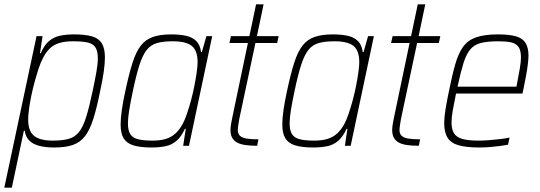

<svg xmlns="http://www.w3.org/2000/svg" viewBox="-33 -678 2512 893"><path d="M-13 195 137 -510H165L153 -431H157Q173 -469 195.5 -487.5Q218 -506 246.5 -512Q275 -518 311 -518Q363 -518 394.5 -509Q426 -500 440.5 -476.5Q455 -453 455 -411Q455 -383 449.5 -344.5Q444 -306 433 -255Q417 -175 400.5 -123.5Q384 -72 361.5 -43.5Q339 -15 305 -3.5Q271 8 220 8Q178 8 148.5 0Q119 -8 102.5 -25Q86 -42 82 -70H78L22 195ZM213 -24Q257 -24 286 -32Q315 -40 334 -63.5Q353 -87 367.5 -133Q382 -179 398 -255Q409 -307 415.5 -344Q422 -381 422 -407Q422 -441 410.5 -458Q399 -475 374 -480.5Q349 -486 307 -486Q269 -486 243 -478Q217 -470 199 -453Q181 -436 167 -408Q157 -390 147.5 -361.5Q138 -333 129 -300.5Q120 -268 113 -234.5Q106 -201 102 -171.5Q98 -142 98 -122Q98 -69 125 -46.5Q152 -24 213 -24Z M672 8Q621 8 589 -1.5Q557 -11 542.5 -34Q528 -57 528 -99Q528 -127 533.5 -166Q539 -205 550 -255Q567 -335 583.5 -386.5Q600 -438 622.5 -466.5Q645 -495 679 -506.5Q713 -518 763 -518Q803 -518 832.5 -511.5Q862 -505 880 -487Q898 -469 902 -436H906L927 -510H954L846 0H819L831 -79H827Q810 -42 788 -23Q766 -4 737 2Q708 8 672 8ZM676 -24Q714 -24 740 -32.5Q766 -41 784 -58Q802 -75 817 -102Q827 -121 837 -150.5Q847 -180 856 -213.5Q865 -247 871.5 -280.5Q878 -314 882 -342.5Q886 -371 886 -389Q886 -442 859.5 -464Q833 -486 771 -486Q727 -486 698 -478Q669 -470 650 -446.5Q631 -423 616 -377Q601 -331 585 -255Q574 -203 568 -166Q562 -129 562 -104Q562 -71 573.5 -53.5Q585 -36 610.5 -30Q636 -24 676 -24Z M1163 0Q1131 0 1107.5 -3.5Q1084 -7 1069 -15.5Q1054 -24 1046.5 -38Q1039 -52 1039 -74Q1039 -81 1040 -89.5Q1041 -98 1043 -109Q1045 -120 1048 -134L1120 -478H1034L1041 -510H1127L1158 -658H1193L1162 -510H1263L1256 -478H1155L1080 -125Q1078 -114 1076.5 -104Q1075 -94 1074 -86.5Q1073 -79 1073 -74Q1073 -56 1083 -46.5Q1093 -37 1114 -33.5Q1135 -30 1169 -30Z M1424 8Q1373 8 1341 -1.5Q1309 -11 1294.5 -34Q1280 -57 1280 -99Q1280 -127 1285.5 -166Q1291 -205 1302 -255Q1319 -335 1335.5 -386.5Q1352 -438 1374.5 -466.5Q1397 -495 1431 -506.5Q1465 -518 1515 -518Q1555 -518 1584.5 -511.5Q1614 -505 1632 -487Q1650 -469 1654 -436H1658L1679 -510H1706L1598 0H1571L1583 -79H1579Q1562 -42 1540 -23Q1518 -4 1489 2Q1460 8 1424 8ZM1428 -24Q1466 -24 1492 -32.5Q1518 -41 1536 -58Q1554 -75 1569 -102Q1579 -121 1589 -150.5Q1599 -180 1608 -213.5Q1617 -247 1623.5 -280.5Q1630 -314 1634 -342.5Q1638 -371 1638 -389Q1638 -442 1611.5 -464Q1585 -486 1523 -486Q1479 -486 1450 -478Q1421 -470 1402 -446.5Q1383 -423 1368 -377Q1353 -331 1337 -255Q1326 -203 1320 -166Q1314 -129 1314 -104Q1314 -71 1325.5 -53.5Q1337 -36 1362.5 -30Q1388 -24 1428 -24Z M1915 0Q1883 0 1859.5 -3.5Q1836 -7 1821 -15.5Q1806 -24 1798.5 -38Q1791 -52 1791 -74Q1791 -81 1792 -89.5Q1793 -98 1795 -109Q1797 -120 1800 -134L1872 -478H1786L1793 -510H1879L1910 -658H1945L1914 -510H2015L2008 -478H1907L1832 -125Q1830 -114 1828.5 -104Q1827 -94 1826 -86.5Q1825 -79 1825 -74Q1825 -56 1835 -46.5Q1845 -37 1866 -33.5Q1887 -30 1921 -30Z M2197 8Q2137 8 2101 -2Q2065 -12 2049 -37Q2033 -62 2033 -105Q2033 -132 2039 -169Q2045 -206 2055 -254Q2070 -329 2084.5 -379.5Q2099 -430 2121 -460.5Q2143 -491 2181.5 -504.5Q2220 -518 2283 -518Q2336 -518 2367 -509Q2398 -500 2411.5 -478Q2425 -456 2425 -419Q2425 -405 2422 -379.5Q2419 -354 2413 -322Q2407 -290 2400 -256L2397 -243H2088Q2079 -199 2073 -165.5Q2067 -132 2067 -108Q2067 -76 2079 -57.5Q2091 -39 2118.5 -31.5Q2146 -24 2192 -24Q2214 -24 2240.5 -26Q2267 -28 2292.5 -31Q2318 -34 2337 -38L2330 -5Q2315 -2 2292.5 1Q2270 4 2245 6Q2220 8 2197 8ZM2095 -275H2369L2373 -296Q2379 -328 2384.5 -358.5Q2390 -389 2390 -411Q2390 -444 2378.5 -460Q2367 -476 2344 -481Q2321 -486 2285 -486Q2236 -486 2205 -478.5Q2174 -471 2155 -449Q2136 -427 2123 -385.5Q2110 -344 2095 -275Z"/></svg>

Font: Saira SemiCondensed Thin
Style: Italic
Weight: 250
Width: 4
Italic angle: -12°
Designer: Hector Gatti with collaboration of the Omnibus-Type team
Foundry: Omnibus-Type
Version: Version 1.101